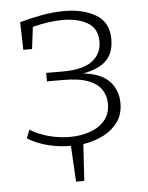

<svg xmlns="http://www.w3.org/2000/svg" viewBox="-50 -574 592 767"><g transform="rotate(-5 245.5 -190.5)"><path d="M43 -38 56 -72Q92 -50 133.5 -39.5Q175 -29 215 -29Q258 -29 295 -41.5Q332 -54 355 -80.5Q378 -107 378 -148Q378 -179 362 -204Q346 -229 309 -243.5Q272 -258 208 -258H143V-292H210Q291 -292 328.5 -321Q366 -350 366 -398Q366 -451 326.5 -474Q287 -497 227 -497Q199 -497 168 -492.5Q137 -488 106 -480L95 -392H60L57 -503Q103 -516 148.5 -524Q194 -532 236 -532Q313 -532 363.5 -501.5Q414 -471 414 -403Q414 -350 384.5 -319.5Q355 -289 290 -277Q362 -269 395 -233.5Q428 -198 428 -146Q428 -102 406 -71Q384 -40 347.5 -21.5Q311 -3 266 4L257 151H224L216 7H215Q171 7 126 -4Q81 -15 43 -38Z"/></g></svg>

Font: Bitter Light
Style: Regular
Weight: 300
Designer: Sol Matas, and Bitter project Authors
Foundry: Sol Matas
Version: Version 2.001